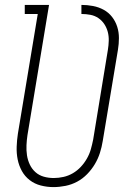

<svg xmlns="http://www.w3.org/2000/svg" viewBox="-20 -755 540 783"><path d="M198 8Q172 8 146.5 1.5Q121 -5 101 -20.5Q81 -36 69 -58Q57 -80 52 -105Q47 -130 48 -157Q49 -184 53 -210L134 -698H81V-735H180L92 -204Q89 -184 88 -163Q87 -142 90 -122Q93 -102 101.5 -84Q110 -66 124.5 -53Q139 -40 158.5 -34.5Q178 -29 199 -29Q219 -29 239 -33.5Q259 -38 277 -48.5Q295 -59 309.5 -74.5Q324 -90 334.5 -108.5Q345 -127 350.5 -146.5Q356 -166 360 -186L420 -552Q423 -570 423.5 -589Q424 -608 419.5 -625Q415 -642 405.5 -656.5Q396 -671 381.5 -681Q367 -691 349 -694.5Q331 -698 312 -698V-735Q336 -735 359.5 -730.5Q383 -726 403 -715Q423 -704 437 -686Q451 -668 458 -646Q465 -624 465 -600Q465 -576 461 -552L399 -180Q395 -155 387.5 -131.5Q380 -108 367 -86Q354 -64 335.5 -45Q317 -26 294.5 -14Q272 -2 247 3Q222 8 198 8Z"/></svg>

Font: Iosevka Curly Slab XLtObl
Style: Regular
Weight: 200
Italic angle: -9°
Monospace: yes
Designer: Belleve Invis
Foundry: Belleve Invis
Version: Version 11.1.0; ttfautohint (v1.8.3)